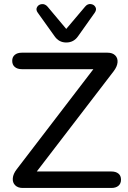

<svg xmlns="http://www.w3.org/2000/svg" viewBox="-20 -931 634 951"><path d="M62.5 -92.2 468.8 -622.7V-588.4H87.9Q66.3 -588.4 53.4 -599.2Q40.5 -610 40.5 -629.7Q40.5 -648.7 53.4 -659.4Q66.3 -670 87.9 -670H513Q537.1 -670 550.5 -656.8Q563.9 -643.6 562.2 -622.3Q560.4 -601 542.7 -577.8L136.4 -48V-81.6H531.9Q553.5 -81.6 566.4 -71.3Q579.3 -61 579.3 -41.3Q579.3 -21.3 566.4 -10.6Q553.5 0 531.9 0H92.2Q68.4 0 55 -13.5Q41.6 -27 43.4 -48.3Q45.1 -69.6 62.5 -92.2ZM250.5 -751.3 167 -868.2Q156.2 -882.9 163.7 -896Q171.1 -909.1 187.3 -910.6Q203.5 -912 215.6 -898L308.1 -787.7L401.4 -898Q413.4 -912.6 429.3 -910.9Q445.2 -909.1 452.6 -896.3Q460 -883.5 449.3 -868.2L366.5 -751.3Q345.1 -720.5 308.1 -720.5Q271.9 -720.5 250.5 -751.3Z"/></svg>

Font: SN Pro Thin
Style: Regular
Weight: 200
Designer: Tobias Whetton
Foundry: Supernotes
Version: Version 1.003;Glyphs 3.3 (3324)